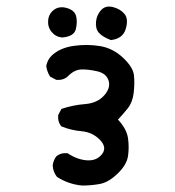

<svg xmlns="http://www.w3.org/2000/svg" viewBox="-20 -578 540 594"><path d="M234 -4Q191 -8 156 -31Q144 -47 143 -66Q145 -82 154 -94Q168 -106 189 -104Q219 -84 249 -82Q279 -80 295.5 -101Q312 -122 289 -145.5Q266 -169 232.5 -172Q199 -175 170 -187Q158 -201 160 -222L170 -241Q205 -253 243 -256Q281 -259 302 -282.5Q323 -306 316 -328.5Q309 -351 280.5 -357.5Q252 -364 230.5 -363Q209 -362 189 -341Q175 -329 154 -331L135 -341Q125 -357 123 -374Q127 -394 141 -407Q166 -430 207.5 -436Q249 -442 289 -435.5Q329 -429 360.5 -399.5Q392 -370 394.5 -344.5Q397 -319 393.5 -290Q390 -261 375 -242.5Q360 -224 345 -208Q372 -179 376 -150.5Q380 -122 376 -95Q372 -68 344 -41Q316 -14 289.5 -9Q263 -4 234 -4ZM323 -454Q297 -464 286 -476.5Q275 -489 277 -510.5Q279 -532 293 -547Q307 -562 330 -556Q353 -550 365.5 -534.5Q378 -519 369 -488.5Q360 -458 323 -454ZM172 -462Q152 -464 139.5 -479.5Q127 -495 129 -515.5Q131 -536 147.5 -548Q164 -560 187.5 -553Q211 -546 215.5 -528Q220 -510 214.5 -487.5Q209 -465 172 -462Z"/></svg>

Font: NaniFont Regular
Style: Regular
Weight: 400
Designer: Nanigashitei
Version: Version 1.036